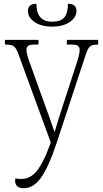

<svg xmlns="http://www.w3.org/2000/svg" viewBox="-20 -747 545 1017"><path d="M256 -606Q199 -606 163.5 -630Q128 -654 128 -689Q128 -727 173 -727Q173 -632 256 -632Q302 -632 321 -655Q340 -678 340 -727Q385 -727 385 -689Q385 -655 349.5 -630.5Q314 -606 256 -606ZM106 250Q60 250 60 209Q60 203 61 198Q76 201 92 201Q141 201 175 158.5Q209 116 239 34L249 8L77 -462Q66 -492 53.5 -501.5Q41 -511 9 -511H6V-536H184V-511H165Q137 -511 128.5 -503.5Q120 -496 120 -483Q120 -470 126.5 -448Q133 -426 141 -405L213 -205Q229 -161 243 -122Q257 -83 269 -47Q279 -82 291 -119.5Q303 -157 317 -200L384 -406Q391 -426 396.5 -447.5Q402 -469 402 -483Q402 -496 393.5 -503.5Q385 -511 356 -511H334V-536H500V-511H498Q466 -511 455 -499.5Q444 -488 434 -457L278 16Q238 136 198 193Q158 250 106 250Z"/></svg>

Font: Noto Serif SemiCondensed ExtraLight
Style: Regular
Weight: 200
Width: 4
Designer: Monotype Design Team
Foundry: Monotype Imaging Inc.
Version: Version 2.014